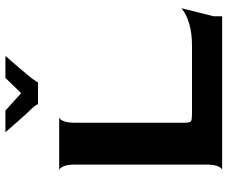

<svg xmlns="http://www.w3.org/2000/svg" viewBox="-86 -752 839 707"><g transform="rotate(-90 333.5 -398.5)"><path d="M657 -151 627 -31V0H60Q60 2 66 -2.5Q72 -7 76.5 -20.5Q81 -34 81 -60V-540Q81 -566 76.5 -579Q72 -592 66 -597Q60 -602 60 -600H256Q256 -602 250 -597.5Q244 -593 239.5 -579.5Q235 -566 235 -539V-142Q235 -126 237 -120Q239 -114 246.5 -112.5Q254 -111 276 -111H517Q564 -111 595 -120Q626 -129 641.5 -139Q657 -149 657 -151ZM384 -678H303Q303 -680 300.5 -684.5Q298 -689 289 -699Q270 -718 240 -752.5Q210 -787 200 -798H280L344 -740L400 -798H481Q470 -786 438.5 -749Q407 -712 397 -699Q389 -688 386.5 -683.5Q384 -679 384 -678Z"/></g></svg>

Font: Red Rose Bold
Style: Regular
Weight: 700
Designer: jaikishan Patel
Version: Version 1.000